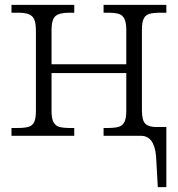

<svg xmlns="http://www.w3.org/2000/svg" viewBox="-20 -556 728 786"><path d="M619 85Q612 0 557 0H404V-32H417Q449 -32 465 -36.5Q481 -41 489 -56Q497 -71 497 -102V-257H191V-102Q191 -71 199 -56Q207 -41 223 -36.5Q239 -32 269 -32H284V0H27V-32H48Q80 -32 96 -36.5Q112 -41 119.5 -55.5Q127 -70 127 -102V-433Q127 -475 111 -489.5Q95 -504 57 -504H27V-536H284V-504H263Q223 -504 207 -490Q191 -476 191 -434V-293H497V-433Q497 -464 489 -479.5Q481 -495 465 -499.5Q449 -504 418 -504H404V-536H661V-504H640Q609 -504 592.5 -499.5Q576 -495 568.5 -480Q561 -465 561 -434V-104Q561 -63 575 -49.5Q589 -36 619 -36H661V210H626Z"/></svg>

Font: Noto Serif Light
Style: Regular
Weight: 300
Designer: Monotype Design Team
Foundry: Monotype Imaging Inc.
Version: Version 1.001